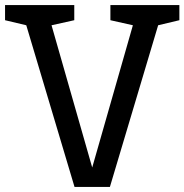

<svg xmlns="http://www.w3.org/2000/svg" viewBox="-28 -740 730 760"><path d="M76 -640 -8 -660V-720H266V-660L176 -640L337 -77L498 -640L409 -660V-720H682V-660L598 -640L407 0H267Z"/></svg>

Font: Hermeneus One
Style: Regular
Weight: 400
Designer: Rodrigo Fuenzalida, Pablo Impallari
Foundry: Pablo Impallari, Rodrigo Fuenzalida
Version: Version 1.002; ttfautohint (v0.93) -l 8 -r 50 -G 200 -x 14 -